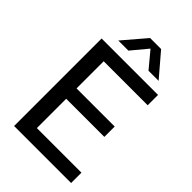

<svg xmlns="http://www.w3.org/2000/svg" viewBox="-276 -1047 1148 1148"><g transform="rotate(45 298.0 -473.5)"><path d="M79 0V-740H556V-652.5H184V-87.5H561V0ZM144 -335.5V-423H506.5V-335.5ZM158 -802 282 -947H375L499 -802H413.5L318.5 -916H338.5L243.5 -802Z"/></g></svg>

Font: Encode Sans SC Medium
Style: Regular
Weight: 500
Version: Version 3.002